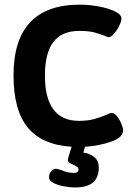

<svg xmlns="http://www.w3.org/2000/svg" viewBox="-20 -635 578 839"><path d="M351.6 6.3 344.2 31.7Q372.1 35.2 391.8 51Q411.6 66.9 411.6 97.2Q411.6 141.1 386 162.6Q360.4 184.1 308.6 184.1Q283.2 184.1 256.6 178.7Q230 173.3 212.2 163.6Q194.3 153.8 194.3 140.6Q194.3 127.4 199.7 118.9Q205.1 110.4 211.9 106.4Q218.8 102.5 222.7 102.5Q228 102.5 235.6 104.7Q243.2 106.9 250.5 109.4Q263.7 114.7 275.6 117.7Q287.6 120.6 301.8 120.6Q313 120.6 317.9 116.9Q322.8 113.3 322.8 106Q322.8 98.6 317.1 94.2Q311.5 89.8 299.3 84.5Q288.1 80.1 282.2 75.4Q276.4 70.8 276.4 64Q276.4 58.1 293 6.3Q163.1 -2 101.1 -77.9Q39.1 -153.8 39.1 -305.7Q39.1 -614.7 329.1 -614.7Q368.7 -614.7 411.1 -606.9Q453.6 -599.1 482.2 -585.2Q510.7 -571.3 510.7 -554.2Q510.7 -542 501 -522.2Q491.2 -502.4 477.8 -487.3Q464.4 -472.2 454.1 -472.2Q451.7 -472.2 440.9 -477.1Q417.5 -486.8 391.8 -493.4Q366.2 -500 326.7 -500Q250 -500 213.1 -451.4Q176.3 -402.8 176.3 -304.7Q176.3 -206.5 213.4 -156.7Q250.5 -106.9 324.7 -106.9Q363.3 -106.9 391.8 -114.7Q420.4 -122.6 447.8 -134.8Q449.2 -135.3 456.5 -138.4Q463.9 -141.6 467.3 -141.6Q480 -141.6 491.7 -126.7Q503.4 -111.8 510.7 -93Q518.1 -74.2 518.1 -65.9Q518.1 -34.7 466.8 -16.4Q415.5 2 351.6 6.3Z"/></svg>

Font: Jaldi
Style: Bold
Weight: 400
Designer: Pablo Cosgaya and Nicolas Silva
Foundry: Omnibus-Type
Version: Version 1.007